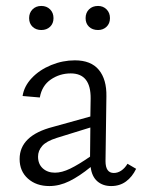

<svg xmlns="http://www.w3.org/2000/svg" viewBox="-20 -622 486 646"><path d="M78 -561Q78 -579 89.5 -590.5Q101 -602 119 -602Q137 -602 148.5 -590.5Q160 -579 160 -561Q160 -543 148.5 -532Q137 -521 119 -521Q101 -521 89.5 -532Q78 -543 78 -561ZM268 -561Q268 -579 279.5 -590.5Q291 -602 310 -602Q327 -602 338.5 -590.5Q350 -579 350 -561Q350 -543 338.5 -532Q327 -521 310 -521Q291 -521 279.5 -532Q268 -543 268 -561ZM438 -54Q425 -27 404 -11.5Q383 4 354 4Q326 4 307.5 -12Q289 -28 285 -60Q247 -29 213.5 -12.5Q180 4 146 4Q102 4 74 -21Q46 -46 46 -87Q46 -166 158 -195L284 -230L285 -290Q286 -375 218 -375Q181 -375 151 -354.5Q121 -334 114 -294L56 -299Q61 -332 87 -359.5Q113 -387 152 -403Q191 -419 232 -419Q286 -419 312.5 -387Q339 -355 338 -298L335 -80Q335 -40 363 -40Q376 -40 388 -48Q400 -56 409 -71ZM165 -41Q188 -41 216 -54.5Q244 -68 283 -95L284 -193L171 -158Q136 -147 122 -131Q108 -115 108 -95Q108 -70 124 -55.5Q140 -41 165 -41Z"/></svg>

Font: Isabella Sans
Style: Regular
Weight: 400
Designer: Original fonts by Christian Thalmann (Catharsis Fonts), Modifications by Cristiano Sobral
Version: Version 0.002;July 12, 2020;FontCreator 13.0.0.2655 64-bit; 